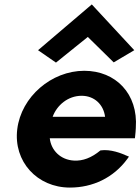

<svg xmlns="http://www.w3.org/2000/svg" viewBox="-20 -825 635 868"><path d="M152 -598 233 -542 377 -658 494 -543 587 -598 395 -805ZM205 -200H590L591 -210C593 -223 593 -235 594 -246V-247C605 -401 503 -505 361 -505C213 -505 76 -388 58 -241C40 -95 148 23 296 23C399 23 493 -21 556 -107L563 -117L553 -121C531 -131 480 -152 434 -145C393 -111 354 -97 315 -99C254 -102 211 -145 205 -200ZM455 -297H218C237 -349 287 -392 349 -392C406 -392 448 -353 455 -297Z"/></svg>

Font: Bluebird
Style: SfBdObl
Weight: 700
Designer: Jasper
Foundry: Cannot Into Space Fonts
Version: Version 0.98